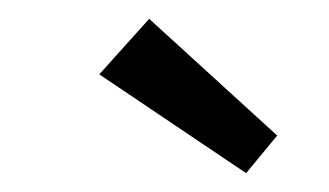

<svg xmlns="http://www.w3.org/2000/svg" viewBox="-20 -672 350 204"><path d="M241.5 -488 85.5 -593 138.5 -652 274.5 -528Z"/></svg>

Font: Lucymar Sans
Style: Italic
Weight: 400
Italic angle: -10°
Foundry: The League of Moveable Type (original font) / Main changes by Cristiano Sobral with portions from Mirco Monsees
Version: Version 2.00;August 30, 2020;FontCreator 13.0.0.2681 64-bit